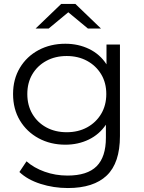

<svg xmlns="http://www.w3.org/2000/svg" viewBox="-20 -751 726 970"><path d="M323 199Q251 199 185 178Q119 157 78 118L114 64Q151 97 205.5 116.5Q260 136 321 136Q421 136 468 89Q515 42 515 -55V-121Q482 -72 428.5 -46Q375 -20 310 -20Q235 -20 175 -52.5Q115 -85 80.5 -142.5Q46 -200 46 -276Q46 -351 80.5 -408.5Q115 -466 175 -498Q235 -530 310 -530Q376 -530 430.5 -503.5Q485 -477 518 -426V-526H586V-64Q586 72 519.5 135.5Q453 199 323 199ZM317 -83Q375 -83 420 -107.5Q465 -132 491 -175.5Q517 -219 517 -276Q517 -333 491 -376Q465 -419 420 -443.5Q375 -468 317 -468Q259 -468 214 -443.5Q169 -419 143.5 -376Q118 -333 118 -276Q118 -219 143.5 -175.5Q169 -132 214 -107.5Q259 -83 317 -83ZM160 -607 289 -731H361L490 -607H424L325 -689L226 -607Z"/></svg>

Font: Montserrat
Style: Regular
Weight: 400
Designer: Julieta Ulanovsky
Foundry: Julieta Ulanovsky
Version: Version 9.000; ttfautohint (v1.8.4.7-5d5b)